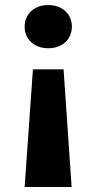

<svg xmlns="http://www.w3.org/2000/svg" viewBox="-20 -515 383 764"><path d="M266 -409C266 -460 227 -495 172 -495C117 -495 78 -460 78 -409C78 -358 117 -323 172 -323C227 -323 266 -358 266 -409ZM265 229 233 -239H111L78 229Z"/></svg>

Font: Jost
Style: Bold
Weight: 700
Version: Version 3.710